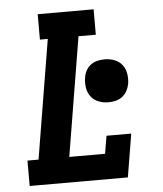

<svg xmlns="http://www.w3.org/2000/svg" viewBox="-53 -781 705 828"><g transform="rotate(-5 300.0 -367.5)"><path d="M42 0V-110H90L175 -625H141V-735H383V-625H308L223 -110H378L391 -187H498L467 0ZM412 -330Q389 -330 369 -338Q349 -346 336.5 -362.5Q324 -379 320.5 -401Q317 -423 321 -446Q323 -461 331 -475.5Q339 -490 352 -499.5Q365 -509 380.5 -512.5Q396 -516 412 -516Q434 -516 454.5 -508Q475 -500 487.5 -483.5Q500 -467 503.5 -445Q507 -423 503 -400Q500 -385 492 -370.5Q484 -356 471 -346.5Q458 -337 442.5 -333.5Q427 -330 412 -330Z"/></g></svg>

Font: Iosevka Slab XBdExObl
Style: Regular
Weight: 800
Width: 7
Italic angle: -9°
Monospace: yes
Designer: Belleve Invis
Foundry: Belleve Invis
Version: Version 11.1.0; ttfautohint (v1.8.3)